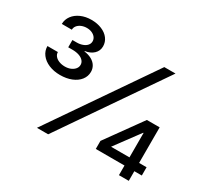

<svg xmlns="http://www.w3.org/2000/svg" viewBox="-150 -978 1284 1201"><g transform="rotate(30 491.5 -378.0)"><path d="M620.7 -69.6V-127.8L806.8 -386.4H858V-305.4H826.7L697.4 -130.7V-129.3H953.1V-69.6ZM828.1 0V-88.1L829.5 -113.6V-386.4H899.1V0ZM194.6 -358Q149.9 -358 113.6 -373.2Q77.4 -388.5 57.2 -415.3Q36.9 -442.1 36.9 -475.9H112.2Q112.2 -459.9 122.9 -446.9Q133.5 -433.9 152.5 -426.5Q171.5 -419 194.6 -419Q217.7 -419 236 -426.8Q254.3 -434.7 264.9 -447.8Q275.6 -460.9 275.6 -477.3Q275.6 -494 264.2 -506.9Q252.8 -519.9 232.1 -527Q211.3 -534.1 184.7 -534.1H153.4V-586.6H184.7Q207.7 -586.6 226.7 -593.8Q245.7 -600.9 256.4 -613.5Q267 -626.1 267 -642Q267 -657.7 257.8 -670.1Q248.6 -682.5 232.1 -690Q215.6 -697.4 194.6 -697.4Q173.7 -697.4 156.1 -690Q138.5 -682.5 128.2 -669.6Q117.9 -656.6 117.9 -640.6H45.5Q46.2 -673.7 65.7 -699.8Q85.2 -725.9 119 -740.8Q152.7 -755.7 194.6 -755.7Q236.5 -755.7 269.5 -741.8Q302.6 -728 321 -703.3Q339.5 -678.6 339.5 -647.7Q339.5 -615.1 316.2 -592.9Q293 -570.7 254.3 -565.3V-562.5Q285.9 -558.2 308.1 -545.8Q330.3 -533.4 342 -514.2Q353.7 -495 353.7 -471.6Q353.7 -439.3 333.5 -413.2Q313.2 -387.1 277 -372.5Q240.8 -358 194.6 -358ZM235.8 0 735.8 -727.3H816.8L316.8 0Z"/></g></svg>

Font: Riot Sans
Style: Regular
Weight: 400
Designer: Rasmus Andersson
Foundry: rsms
Version: Version 3.005